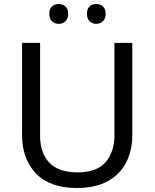

<svg xmlns="http://www.w3.org/2000/svg" viewBox="-20 -928 771 958"><path d="M640 -252Q640 -178 610 -118.5Q580 -59 518.5 -24.5Q457 10 362 10Q229 10 159.5 -62.5Q90 -135 90 -254V-714H180V-251Q180 -164 226.5 -116Q273 -68 367 -68Q464 -68 507.5 -119.5Q551 -171 551 -252V-714H640ZM226 -859Q226 -885 240 -896.5Q254 -908 273 -908Q292 -908 306 -896.5Q320 -885 320 -859Q320 -834 306 -821.5Q292 -809 273 -809Q254 -809 240 -821.5Q226 -834 226 -859ZM414 -859Q414 -885 427.5 -896.5Q441 -908 460 -908Q479 -908 493 -896.5Q507 -885 507 -859Q507 -834 493 -821.5Q479 -809 460 -809Q441 -809 427.5 -821.5Q414 -834 414 -859Z"/></svg>

Font: Noto Sans Warang Citi
Style: Regular
Weight: 400
Designer: Mangu Purty
Foundry: Mangu Purty
Version: Version 3.002; ttfautohint (v1.8.4.7-5d5b)